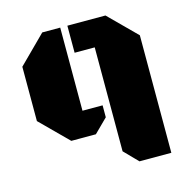

<svg xmlns="http://www.w3.org/2000/svg" viewBox="-103 -617 864 887"><g transform="rotate(-15 329.5 -173.5)"><path d="M456.1 172.9 392.6 107.9V-389.2H296.4V-518.6H478.5L608.4 -389.2V172.9ZM262.2 -121.1H358.4V-64L293.9 0H176.3L46.4 -129.4V-389.2L176.3 -518.6H262.2Z"/></g></svg>

Font: Black Ops One [rus by aLiNcE]
Style: Regular
Weight: 400
Designer: James Grieshaber
Foundry: James Grieshaber
Version: Version 1.002;May 25, 2024;FontCreator 13.0.0.2680 64-bit